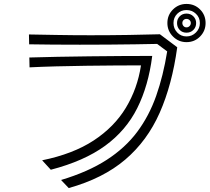

<svg xmlns="http://www.w3.org/2000/svg" viewBox="-20 -910 1064 975"><path d="M1024 -793Q1024 -753 996 -724.5Q968 -696 927 -696Q887 -696 858.5 -724.5Q830 -753 830 -793Q830 -834 858.5 -862Q887 -890 927 -890Q968 -890 996 -862Q1024 -834 1024 -793ZM995 -793Q995 -821 975 -840Q955 -859 927 -859Q899 -859 880 -840Q861 -821 861 -793Q861 -765 880 -745Q899 -725 927 -725Q955 -725 975 -745Q995 -765 995 -793ZM976 -793Q976 -772 962 -758Q948 -744 927 -744Q906 -744 892.5 -758Q879 -772 879 -793Q879 -813 892.5 -827Q906 -841 927 -841Q948 -841 962 -827Q976 -813 976 -793ZM949 -793Q949 -802 942.5 -808Q936 -814 927 -814Q918 -814 912 -808Q906 -802 906 -793Q906 -784 912 -777.5Q918 -771 927 -771Q936 -771 942.5 -777.5Q949 -784 949 -793ZM290 4Q427 -37 521.5 -98Q616 -159 676.5 -240Q737 -321 773 -423Q809 -525 829 -649L778 -687Q731 -686 667 -685Q603 -684 530.5 -683.5Q458 -683 385 -683Q314 -683 247.5 -683.5Q181 -684 128 -685L127 -735Q184 -734 267 -732.5Q350 -731 440 -731Q538 -731 632.5 -732.5Q727 -734 792 -736L880 -670Q854 -480 791 -337.5Q728 -195 616 -99.5Q504 -4 329 45ZM194 -96Q351 -128 455.5 -196.5Q560 -265 619 -362.5Q678 -460 696 -578Q639 -578 566.5 -577.5Q494 -577 416.5 -576Q339 -575 264.5 -573Q190 -571 130 -568L129 -618Q192 -620 271 -621.5Q350 -623 435 -624Q520 -625 602 -625.5Q684 -626 753 -626Q734 -475 677 -361Q620 -247 513.5 -169.5Q407 -92 238 -48Z"/></svg>

Font: Train One
Style: Regular
Weight: 400
Designer: Fontworks Inc.
Foundry: Fontworks Inc.
Version: Version 1.100